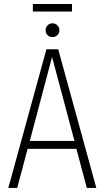

<svg xmlns="http://www.w3.org/2000/svg" viewBox="-20 -927 515 947"><path d="M335 -907.2V-870.1H142.1V-907.2ZM205.1 -777.8Q205.1 -792 214.6 -802Q224.1 -812 238.8 -812Q253.4 -812 263.2 -801.8Q272.9 -791.5 272.9 -777.8Q272.9 -763.7 263.4 -753.9Q253.9 -744.1 238.8 -744.1Q224.1 -744.1 214.6 -753.7Q205.1 -763.2 205.1 -777.8ZM408.2 0 356.9 -192.9H116.2L64.9 0H21L209 -684.1H267.1L455.1 0ZM127 -231.9H347.2L236.8 -646Z"/></svg>

Font: Fira Sans Compressed ExtraLight
Style: Regular
Weight: 250
Width: 1
Designer: Carrois Corporate & Edenspiekermann AG
Foundry: Carrois Corporate GbR & Edenspiekermann AG
Version: Version 4.203;PS 004.203;hotconv 1.0.88;makeotf.lib2.5.64775